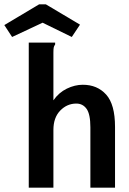

<svg xmlns="http://www.w3.org/2000/svg" viewBox="-78 -868 598 888"><path d="M55 -671H177V-662Q172 -656 170.5 -648.5Q169 -641 169 -625V-404Q194 -440 231 -458Q268 -476 305 -476Q372 -476 413 -430.5Q454 -385 454 -281V0H340V-279Q340 -340 322.5 -364.5Q305 -389 275 -389Q232 -389 200.5 -356.5Q169 -324 169 -267V0H55ZM-22 -697 -58 -752 103 -848H134L292 -754L254 -697L119 -763Z"/></svg>

Font: Ligconsolata
Style: Bold
Weight: 700
Monospace: yes
Designer: Raph Levien, Cyreal, Brenton Simpson
Foundry: Raph Levien, Cyreal, Google
Version: Version 3.001; ttfautohint (v1.8.2.53-6de2)